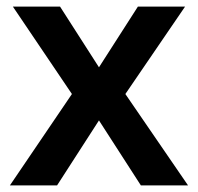

<svg xmlns="http://www.w3.org/2000/svg" viewBox="-20 -562 600 582"><path d="M198 -277 10 0H153L280 -197L407 0H550L360 -277L541 -542H398L280 -358L162 -542H19Z"/></svg>

Font: Noto Sans Gunjala Gondi Semibold
Style: Regular
Weight: 400
Designer: Ek Type
Foundry: Ek Type
Version: Version 1.004